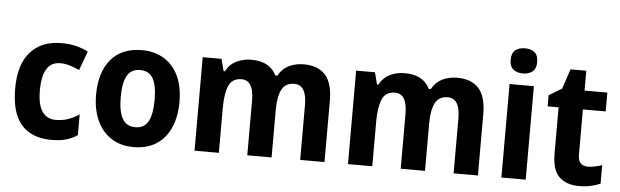

<svg xmlns="http://www.w3.org/2000/svg" viewBox="-49 -934 3606 1117"><g transform="rotate(5 1754.5 -375.5)"><path d="M278 10Q163 10 102.5 -58Q42 -126 42 -270Q42 -411 107 -483.5Q172 -556 287 -556Q338 -556 376 -546Q414 -536 444 -520L403 -409Q372 -423 345 -431Q318 -439 291 -439Q186 -439 186 -271Q186 -188 213.5 -148Q241 -108 292 -108Q331 -108 364.5 -119.5Q398 -131 429 -152V-31Q398 -10 362.5 0Q327 10 278 10Z M1001 -274Q1001 -189 973 -125Q945 -61 890.5 -25.5Q836 10 756 10Q682 10 627.5 -25Q573 -60 543.5 -124Q514 -188 514 -274Q514 -406 577 -481Q640 -556 759 -556Q830 -556 885 -523.5Q940 -491 970.5 -428Q1001 -365 1001 -274ZM658 -274Q658 -191 681.5 -148.5Q705 -106 758 -106Q810 -106 833 -148.5Q856 -191 856 -274Q856 -357 833 -398.5Q810 -440 757 -440Q705 -440 681.5 -398.5Q658 -357 658 -274Z M1702 -556Q1786 -556 1829 -508.5Q1872 -461 1872 -357V0H1730V-320Q1730 -438 1658 -438Q1606 -438 1584.5 -396.5Q1563 -355 1563 -275V0H1421V-320Q1421 -438 1350 -438Q1295 -438 1275 -392Q1255 -346 1255 -258V0H1113V-546H1223L1241 -476H1249Q1270 -517 1309.5 -536.5Q1349 -556 1396 -556Q1505 -556 1543 -477H1555Q1577 -518 1616 -537Q1655 -556 1702 -556Z M2598 -556Q2682 -556 2725 -508.5Q2768 -461 2768 -357V0H2626V-320Q2626 -438 2554 -438Q2502 -438 2480.5 -396.5Q2459 -355 2459 -275V0H2317V-320Q2317 -438 2246 -438Q2191 -438 2171 -392Q2151 -346 2151 -258V0H2009V-546H2119L2137 -476H2145Q2166 -517 2205.5 -536.5Q2245 -556 2292 -556Q2401 -556 2439 -477H2451Q2473 -518 2512 -537Q2551 -556 2598 -556Z M2977 -761Q3011 -761 3032.5 -744Q3054 -727 3054 -687Q3054 -648 3032 -631Q3010 -614 2977 -614Q2943 -614 2921 -631Q2899 -648 2899 -687Q2899 -727 2920.5 -744Q2942 -761 2977 -761ZM3047 -546V0H2905V-546Z M3401 -107Q3421 -107 3441.5 -111.5Q3462 -116 3483 -123V-15Q3459 -4 3427.5 3Q3396 10 3358 10Q3286 10 3243.5 -29.5Q3201 -69 3201 -168V-436H3137V-501L3212 -546L3251 -662H3343V-546H3476V-436H3343V-170Q3343 -107 3401 -107Z"/></g></svg>

Font: Noto Sans Ethiopic SemiCondensed
Style: Bold
Weight: 700
Width: 4
Designer: Monotype Design Team
Foundry: Monotype Imaging Inc.
Version: Version 2.102; ttfautohint (v1.8.4.7-5d5b)